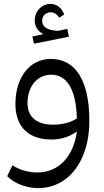

<svg xmlns="http://www.w3.org/2000/svg" viewBox="-20 -750 531 984"><path d="M44 97 17 153C53 190 115 214 175 214C338 214 438 65 438 -129C438 -332 371 -448 240 -448C133 -448 59 -354 59 -217C59 -101 126 -35 243 -35C294 -35 339 -50 374 -76C357 50 283 134 170 134C125 134 75 119 44 97ZM121 -221C121 -308 171 -367 243 -367C324 -367 370 -290 374 -143C343 -123 303 -111 252 -111C168 -111 121 -151 121 -221ZM146 -563 154 -526 333 -562 325 -602 279 -592C227 -593 196 -610 196 -643C196 -668 214 -687 240 -687C256 -687 270 -680 284 -659L309 -676C295 -713 268 -730 238 -730C196 -730 158 -695 158 -644C158 -615 174 -589 202 -575Z"/></svg>

Font: Wafeq
Style: Regular
Weight: 400
Designer: Rasmus Andersson & Azza Alameddine
Foundry: Google & TypeTogether
Version: Version 3.000;FEAKit 1.0